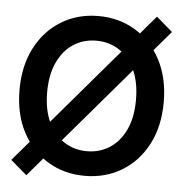

<svg xmlns="http://www.w3.org/2000/svg" viewBox="-55 -813 858 899"><g transform="rotate(5 374.0 -363.5)"><path d="M374 11.7Q276.4 11.7 200 -34.9Q123.5 -81.5 79.3 -165.8Q35.2 -250 35.2 -363.3Q35.2 -477.1 79.3 -561.5Q123.5 -646 200 -692.6Q276.4 -739.3 374 -739.3Q471.2 -739.3 547.9 -692.6Q624.5 -646 668.7 -561.5Q712.9 -477.1 712.9 -363.3Q712.9 -250 668.7 -165.5Q624.5 -81.1 547.9 -34.7Q471.2 11.7 374 11.7ZM374 -104Q433.6 -104 480.7 -134.3Q527.8 -164.6 555.2 -222.4Q582.5 -280.3 582.5 -363.3Q582.5 -446.8 555.2 -504.9Q527.8 -563 480.7 -593.3Q433.6 -623.5 374 -623.5Q314.5 -623.5 267.3 -593.3Q220.2 -563 192.6 -504.9Q165 -446.8 165 -363.3Q165 -280.3 192.6 -222.4Q220.2 -164.6 267.3 -134.3Q314.5 -104 374 -104ZM101.6 32.7 25.4 -32.7 646.5 -760.3 722.7 -694.8Z"/></g></svg>

Font: Inter Display SemiBold
Style: Regular
Weight: 600
Designer: Rasmus Andersson
Foundry: rsms
Version: Version 4.001;git-9221beed3